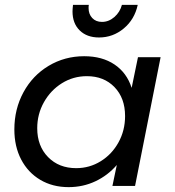

<svg xmlns="http://www.w3.org/2000/svg" viewBox="-20 -764 718 789"><path d="M39 -232Q39 -316 76.5 -385Q114 -454 180 -493.5Q246 -533 326 -533Q400 -533 450.5 -499Q501 -465 521 -403L547 -529H640L535 0H442L460 -86Q423 -43 372 -19Q321 5 262 5Q196 5 145.5 -25Q95 -55 67 -108.5Q39 -162 39 -232ZM494 -287Q494 -361 450.5 -406Q407 -451 337 -451Q281 -451 234.5 -422Q188 -393 160.5 -344Q133 -295 133 -237Q133 -164 177.5 -118.5Q222 -73 293 -73Q348 -73 394 -101.5Q440 -130 467 -179Q494 -228 494 -287ZM344 -731Q344 -706 359 -690Q374 -674 399 -674Q427 -674 450 -694Q473 -714 481 -744H546Q533 -684 488.5 -647Q444 -610 387 -610Q337 -610 307.5 -639Q278 -668 278 -717Q278 -726 280 -744H345Q344 -740 344 -731Z"/></svg>

Font: Gontserrat
Style: Italic
Weight: 400
Italic angle: -11.3°
Designer: Julieta Ulanovsky
Foundry: Julieta Ulanovsky
Version: Version 6.001